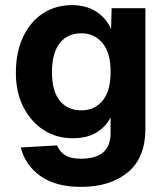

<svg xmlns="http://www.w3.org/2000/svg" viewBox="-20 -568 640 750"><path d="M296 162Q198 162 138.5 120Q79 78 61 8L203 0Q212 24 234 38Q256 52 296 52Q412 52 412 -48V-110Q394 -73 357 -50.5Q320 -28 264 -28Q200 -28 150 -60.5Q100 -93 71 -150.5Q42 -208 42 -283Q42 -364 70 -423.5Q98 -483 147.5 -515.5Q197 -548 261 -548Q315 -548 354.5 -523.5Q394 -499 414 -454L416 -536H548V-65Q548 48 479.5 105Q411 162 296 162ZM298 -137Q349 -137 380.5 -174.5Q412 -212 412 -286Q413 -360 381 -399Q349 -438 298 -438Q243 -438 213 -399Q183 -360 183 -286Q183 -212 213.5 -174.5Q244 -137 298 -137Z"/></svg>

Font: Geist Mono
Style: Bold
Weight: 700
Monospace: yes
Designer: Basement.studio, Andrés Briganti, Mateo Zaragoza
Foundry: Basement.studio, Vercel, Andrés Briganti, Guido Ferreyra, Mateo Zaragoza
Version: Version 1.500; ttfautohint (v1.8.4.7-5d5b)